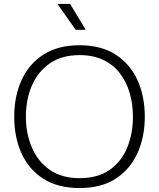

<svg xmlns="http://www.w3.org/2000/svg" viewBox="-20 -944 805 972"><path d="M383 8Q273 8 199.5 -39Q126 -86 89 -167.5Q52 -249 52 -353Q52 -457 89.5 -539Q127 -621 200.5 -668Q274 -715 383 -715Q492 -715 565.5 -667.5Q639 -620 676 -538.5Q713 -457 713 -353Q713 -250 675.5 -168Q638 -86 565 -39Q492 8 383 8ZM383 -42Q475 -42 535 -84Q595 -126 624 -197Q653 -268 653 -353Q653 -417 636.5 -473.5Q620 -530 587 -573Q554 -616 503 -640.5Q452 -665 383 -665Q291 -665 230.5 -622Q170 -579 140.5 -508.5Q111 -438 111 -353Q111 -269 141 -198Q171 -127 231.5 -84.5Q292 -42 383 -42ZM363 -793 271 -924H335L414 -793Z"/></svg>

Font: Onest ExtraLight
Style: Regular
Weight: 250
Designer: Dmitri Voloshin, Andrey Kudryavtsev
Foundry: Dmitri Voloshin, Andrey Kudryavtsev
Version: Version 1.000;gftools[0.9.33]